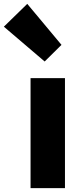

<svg xmlns="http://www.w3.org/2000/svg" viewBox="-86 -973 427 993"><path d="M72 0V-569H250V0ZM145 -655 -66 -835 55 -953 232 -741Z"/></svg>

Font: Noto Sans SC Thin Black
Style: Regular
Weight: 900
Version: Version 2.004-H2;hotconv 1.0.118;makeotfexe 2.5.65603